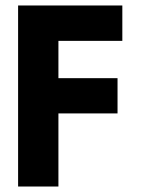

<svg xmlns="http://www.w3.org/2000/svg" viewBox="-20 -680 519 700"><path d="M46 -660H426V-531H193V-395H408.5V-266.5H193V0H46Z"/></svg>

Font: League Spartan
Style: Bold
Weight: 700
Foundry: The League of Moveable Type
Version: Version 2.002